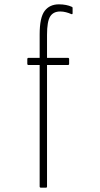

<svg xmlns="http://www.w3.org/2000/svg" viewBox="-20 -681 460 886"><path d="M168 185Q166 185 164.5 183.5Q163 182 163 180V-381H111Q109 -381 107.5 -382.5Q106 -384 106 -386V-409Q106 -411 107.5 -412.5Q109 -414 111 -414H163V-522Q163 -600 186 -630.5Q209 -661 252 -661Q269 -661 284.5 -658Q300 -655 310 -650Q315 -649 315 -644V-620Q315 -614 309 -616Q298 -621 284.5 -624.5Q271 -628 258 -628Q226 -628 211.5 -605Q197 -582 197 -520V-414H294Q296 -414 297.5 -412.5Q299 -411 299 -409V-386Q299 -384 297.5 -382.5Q296 -381 294 -381H197V180Q197 182 196 183.5Q195 185 192 185Z"/></svg>

Font: Sofia Sans Extra Condensed ExtraLight
Style: Regular
Weight: 250
Designer: Botio Nikoltchev, Ani Petrova
Foundry: lettersoup
Version: Version 4.101